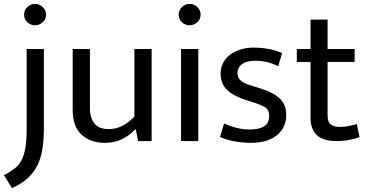

<svg xmlns="http://www.w3.org/2000/svg" viewBox="-57 -720 1879 980"><path d="M79 -470H167V-71Q167 -14 160.5 33.5Q154 81 136 119.5Q118 158 86 188Q54 218 4 240L-37 174Q-6 158 16.5 141Q39 124 52.5 98.5Q66 73 72.5 35.5Q79 -2 79 -60ZM122 -591Q99 -591 82.5 -606.5Q66 -622 66 -645Q66 -668 82.5 -684Q99 -700 122 -700Q144 -700 161 -684Q178 -668 178 -645Q178 -622 161 -606.5Q144 -591 122 -591Z M629 -470H717V0H648L636 -59H632Q606 -30 567.5 -10.5Q529 9 478 9Q405 9 359.5 -32.5Q314 -74 314 -158V-470H402V-169Q402 -139 409.5 -118Q417 -97 429.5 -84.5Q442 -72 459 -66.5Q476 -61 496 -61Q536 -61 568 -78Q600 -95 629 -125Z M867 0V-470H955V0ZM911 -591Q888 -591 871.5 -606.5Q855 -622 855 -645Q855 -668 871.5 -684Q888 -700 911 -700Q933 -700 950 -684Q967 -668 967 -645Q967 -622 950 -606.5Q933 -591 911 -591Z M1363 -382Q1330 -398 1303 -404Q1276 -410 1249 -410Q1201 -410 1178 -392.5Q1155 -375 1155 -346Q1155 -325 1171 -309.5Q1187 -294 1238 -279L1268 -270Q1335 -250 1369.5 -218.5Q1404 -187 1404 -133Q1404 -69 1356.5 -30Q1309 9 1224 9Q1179 9 1137.5 1Q1096 -7 1066 -21L1087 -90Q1116 -76 1150 -67.5Q1184 -59 1219 -59Q1264 -59 1290.5 -75Q1317 -91 1317 -128Q1317 -160 1294 -173.5Q1271 -187 1228 -200L1197 -210Q1132 -231 1100.5 -262.5Q1069 -294 1069 -344Q1069 -374 1082 -399Q1095 -424 1117.5 -441Q1140 -458 1171 -467.5Q1202 -477 1239 -477Q1274 -477 1311.5 -470.5Q1349 -464 1383 -449Z M1753 -404H1615V-131Q1615 -96 1632.5 -84Q1650 -72 1678 -72Q1698 -72 1722 -76.5Q1746 -81 1764 -87L1778 -20Q1758 -12 1727 -6Q1696 0 1662 0Q1592 0 1560 -30.5Q1528 -61 1528 -119V-404H1458V-470H1528V-620H1615V-470H1753Z"/></svg>

Font: Mukta Mahee
Style: Regular
Weight: 400
Designer: Shuchita Grover, Noopur Datye, Girish Dalvi, Yashodeep Gholap
Foundry: Ek Type
Version: Version 2.538;PS 1.000;hotconv 16.6.51;makeotf.lib2.5.65220;